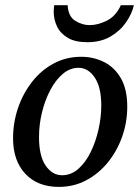

<svg xmlns="http://www.w3.org/2000/svg" viewBox="-20 -715 546 747"><path d="M475.1 -299.8Q475.1 -239.3 455.3 -183.3Q435.5 -127.4 399.7 -83.3Q363.8 -39.1 315.2 -13.4Q266.6 12.2 209 12.2Q126.5 12.2 78.6 -38.8Q30.8 -89.8 30.8 -176.8Q30.8 -237.8 50 -294.4Q69.3 -351.1 104.5 -396.2Q139.6 -441.4 188.5 -467.8Q237.3 -494.1 295.9 -494.1Q344.2 -494.1 385 -473.6Q425.8 -453.1 450.4 -410.4Q475.1 -367.7 475.1 -299.8ZM374 -304.2Q374 -375.5 348.6 -413.3Q323.2 -451.2 285.2 -451.2Q252.4 -451.2 224.6 -427.7Q196.8 -404.3 176 -365.2Q155.3 -326.2 143.6 -278.6Q131.8 -231 131.8 -182.1Q131.8 -107.9 157.7 -70.6Q183.6 -33.2 221.2 -33.2Q256.8 -33.2 285.2 -58.3Q313.5 -83.5 333.3 -124.3Q353 -165 363.5 -212.4Q374 -259.8 374 -304.2ZM501 -694.8Q493.2 -661.1 470.2 -627.9Q447.3 -594.7 409.7 -572.8Q372.1 -550.8 319.3 -550.8Q272 -550.8 243.2 -568.1Q214.4 -585.4 201.7 -612.5Q189 -639.6 189 -668Q189 -681.6 190.9 -694.8H243.2Q245.6 -650.9 272.7 -634Q299.8 -617.2 329.1 -617.2Q359.9 -617.2 395.3 -634.5Q430.7 -651.9 450.2 -694.8Z"/></svg>

Font: Charis
Style: Italic
Weight: 400
Italic angle: -11°
Designer: Walt Agee, Miriam Martin, Annie Olsen, Victor Gaultney, Lorna Priest, Alan Ward, Bob Hallissy, Martin Hosken, Sharon Cor
Foundry: SIL Global
Version: Version 7.000